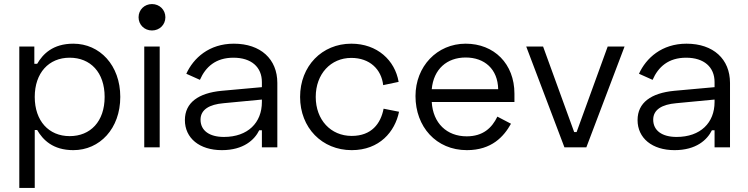

<svg xmlns="http://www.w3.org/2000/svg" viewBox="-20 -725 3682 945"><path d="M75 200H151V-85H163C191 -37 240 14 341 14C471 14 572 -92 572 -248C572 -404 471 -510 341 -510C240 -510 191 -459 163 -411H149V-496H75ZM323 -55C220 -55 151 -130 151 -248C151 -366 220 -441 323 -441C425 -441 495 -369 495 -248C495 -127 425 -55 323 -55Z M662 -640C662 -603 691 -575 728 -575C765 -575 794 -603 794 -640C794 -677 765 -705 728 -705C691 -705 662 -677 662 -640ZM766 -496H690V0H766Z M897 -362 964 -332C992 -396 1042 -441 1129 -441C1217 -441 1269 -395 1269 -321V-296L1070 -278C957 -267 890 -220 890 -134C890 -45 962 14 1072 14C1179 14 1233 -37 1256 -84H1269V0H1345V-317C1345 -434 1263 -510 1131 -510C1009 -510 932 -439 897 -362ZM967 -136C967 -186 1011 -211 1080 -217L1269 -235V-223C1269 -121 1200 -51 1082 -51C1011 -51 967 -82 967 -136Z M1457 -248C1457 -96 1565 14 1711 14C1848 14 1924 -77 1944 -175L1868 -190C1854 -117 1809 -56 1711 -56C1608 -56 1534 -135 1534 -248C1534 -361 1608 -440 1709 -440C1800 -440 1857 -384 1866 -306L1942 -322C1924 -428 1837 -510 1709 -510C1565 -510 1457 -400 1457 -248Z M2025 -252C2025 -102 2126 14 2278 14C2400 14 2460 -53 2495 -116L2428 -151C2401 -95 2357 -54 2277 -54C2179 -54 2111 -119 2105 -223H2512V-264C2512 -411 2412 -510 2272 -510C2131 -510 2025 -398 2025 -252ZM2105 -286C2114 -385 2180 -442 2272 -442C2365 -442 2430 -385 2432 -286Z M2570 -496 2758 0H2866L3054 -496H2971L2818 -75H2806L2653 -496Z M3125 -362 3192 -332C3220 -396 3270 -441 3357 -441C3445 -441 3497 -395 3497 -321V-296L3298 -278C3185 -267 3118 -220 3118 -134C3118 -45 3190 14 3300 14C3407 14 3461 -37 3484 -84H3497V0H3573V-317C3573 -434 3491 -510 3359 -510C3237 -510 3160 -439 3125 -362ZM3195 -136C3195 -186 3239 -211 3308 -217L3497 -235V-223C3497 -121 3428 -51 3310 -51C3239 -51 3195 -82 3195 -136Z"/></svg>

Font: Space Text
Style: Regular
Weight: 400
Designer: Florian Karsten (Space Text), Colophon Foundry (Space Mono)
Foundry: Florian Karsten
Version: Version 1.003;PS 001.003;hotconv 1.0.88;makeotf.lib2.5.64775